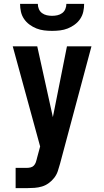

<svg xmlns="http://www.w3.org/2000/svg" viewBox="-20 -975 540 995"><path d="M61 0V-105H119Q129 -105 139 -107.5Q149 -110 155.5 -117Q162 -124 165.5 -133.5Q169 -143 171 -152V-153L188 -216L46 -735H173L254 -368L327 -735H454L291 -126Q286 -107 279.5 -88Q273 -69 261 -53.5Q249 -38 232.5 -26Q216 -14 197.5 -8.5Q179 -3 159 -1.5Q139 0 119 0ZM250 -815Q229 -815 208.5 -817.5Q188 -820 169 -827.5Q150 -835 133 -847.5Q116 -860 104.5 -877Q93 -894 88.5 -914Q84 -934 84 -955H176Q176 -941 181.5 -928Q187 -915 198 -907Q209 -899 222.5 -896Q236 -893 250 -893Q264 -893 277.5 -896Q291 -899 302 -907Q313 -915 318.5 -928Q324 -941 324 -955H416Q416 -934 411.5 -914Q407 -894 395.5 -877Q384 -860 367 -847.5Q350 -835 331 -827.5Q312 -820 291.5 -817.5Q271 -815 250 -815Z"/></svg>

Font: Iosevka SS18 Extrabold
Style: Regular
Weight: 800
Monospace: yes
Designer: Belleve Invis
Foundry: Belleve Invis
Version: Version 25.1.1; ttfautohint (v1.8.4)